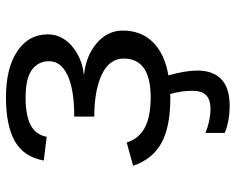

<svg xmlns="http://www.w3.org/2000/svg" viewBox="-93 -485 786 640"><g transform="rotate(-90 300.0 -165.0)"><path d="M293.9 9.8Q196.8 9.8 143.1 -20Q89.4 -49.8 67.4 -114.3L145 -135.7Q157.7 -94.7 194.8 -75.2Q231.9 -55.7 295.9 -55.7Q424.8 -55.7 424.8 -146Q424.8 -192.9 372.1 -218.3Q319.3 -243.7 231.4 -243.7V-310.5Q320.8 -310.5 368.4 -332.5Q416 -354.5 416 -394.5Q416 -430.2 387.5 -451.4Q358.9 -472.7 295.4 -472.7Q234.9 -472.7 202.6 -455.6Q170.4 -438.5 164.1 -402.3L85 -412.1Q96.7 -478.5 148.9 -508.3Q201.2 -538.1 295.9 -538.1Q392.6 -538.1 449 -500.5Q505.4 -462.9 505.4 -398.9Q505.4 -367.2 487.3 -341.3Q469.2 -315.4 437.7 -298.6Q406.2 -281.7 372.1 -278.8V-277.8Q434.6 -271 476.3 -235.4Q518.1 -199.7 518.1 -148.4Q518.1 -87.4 479.5 -48.3Q440.9 -9.3 368.7 3.4Q384.8 59.6 384.8 100.1Q384.8 152.3 355.7 179.9Q326.7 207.5 268.1 207.5Q217.8 207.5 176.8 191.4V127Q219.2 143.6 257.3 143.6Q288.6 143.6 303 128.7Q317.4 113.8 317.4 83Q317.4 46.4 306.6 9.3Z"/></g></svg>

Font: Courier New
Style: Regular
Weight: 400
Designer: Steve Matteson
Foundry: Ascender Corporation
Version: Version 2.00.3